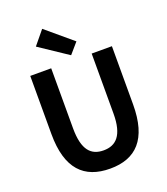

<svg xmlns="http://www.w3.org/2000/svg" viewBox="-178 -1129 1103 1266"><g transform="rotate(-20 374.0 -496.0)"><path d="M376 14C556 14 661 -88 661 -333V-741H519V-320C519 -166 462 -114 376 -114C289 -114 235 -166 235 -320V-741H88V-333C88 -88 194 14 376 14ZM388 -777 452 -851 268 -1006 189 -910Z"/></g></svg>

Font: Noto Sans Mono CJK SC
Style: Bold
Weight: 700
Designer: Ryoko NISHIZUKA 西塚涼子 (kana, bopomofo & ideographs); Paul D. Hunt (Latin, Greek & Cyrillic); Sandoll Communications 산돌커뮤니
Foundry: Adobe
Version: Version 2.004;hotconv 1.0.118;makeotfexe 2.5.65603